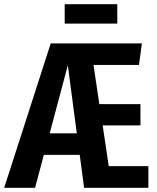

<svg xmlns="http://www.w3.org/2000/svg" viewBox="-38 -900 754 920"><path d="M673 -104V0H365L344 -158H172L130 0H-18L205 -692H642L628 -589H410L438 -401H635V-299H454L483 -104ZM330 -261 287 -587 200 -261ZM272 -787V-880H524V-787Z"/></svg>

Font: Fira Sans Compressed SemiBold
Style: Regular
Weight: 600
Width: 1
Designer: bBox Type GmbH & Carrois Corporate GbR & Edenspiekermann AG
Foundry: bBox Type GmbH & Carrois Corporate GbR & Edenspiekermann AG
Version: Version 4.301